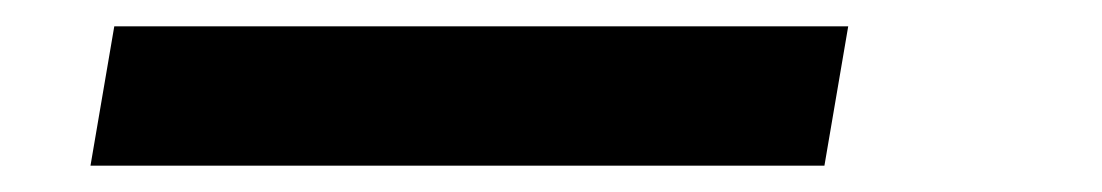

<svg xmlns="http://www.w3.org/2000/svg" viewBox="-20 20 838 146"><path d="M48.8 146 66.9 40H625L606.9 146Z"/></svg>

Font: Poppins Medium
Style: Italic
Weight: 500
Italic angle: -10°
Designer: Ninad Kale (Devanagari), Jonny Pinhorn (Latin)
Foundry: Indian Type Foundry
Version: Version 3.200;PS 1.000;hotconv 16.6.54;makeotf.lib2.5.65590